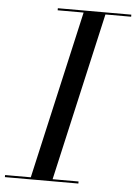

<svg xmlns="http://www.w3.org/2000/svg" viewBox="-93 -791 592 833"><g transform="rotate(5 202.5 -375.0)"><path d="M-40 -9V0H280V-9H167L333 -741H445V-750H125V-741H238L72 -9Z"/></g></svg>

Font: Bodoni* 24pt
Style: Italic
Weight: 400
Italic angle: -13°
Version: Version 2.3